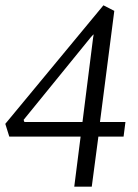

<svg xmlns="http://www.w3.org/2000/svg" viewBox="-29 -704 519 724"><path d="M251 0 275 -189H6L-9 -237L361 -684L402 -663L348 -244H444L437 -189H342L317 0ZM63 -244H282L322 -561L324 -573L323 -574L313 -563L60 -252Z"/></svg>

Font: Faustina Light
Style: Italic
Weight: 300
Italic angle: -8°
Designer: Alfonso Garcia
Foundry: http://www.omnibus-type.com
Version: Version 1.200